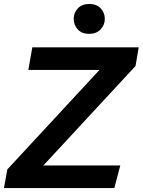

<svg xmlns="http://www.w3.org/2000/svg" viewBox="-27 -949 720 969"><path d="M-7 0 10 -94 475 -596H116L136 -710H673L657 -616L192 -114H580L550 0ZM423 -778Q386 -778 365.5 -800.5Q345 -823 345 -854Q345 -885 366 -907Q387 -929 424 -929Q460 -929 481 -907Q502 -885 502 -854Q502 -823 480.5 -800.5Q459 -778 423 -778Z"/></svg>

Font: Livvic SemiBold
Style: Italic
Weight: 600
Italic angle: -10°
Designer: Jacques Le Bailly, Baron von Fonthausen
Version: Version 1.001; ttfautohint (v1.8.2)